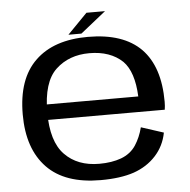

<svg xmlns="http://www.w3.org/2000/svg" viewBox="-51 -749 796 803"><g transform="rotate(-5 347.0 -347.0)"><path d="M340 5V-63.5Q248.5 -63.5 195 -119Q141.5 -174 141.5 -296.5Q141.5 -424 197 -476Q252.5 -528 338 -528Q426 -528 477.5 -479Q522 -434 526.5 -330H130V-265H632Q634.5 -280.5 634.5 -298.5Q634.5 -445.5 561 -521Q486.5 -596.5 338 -596.5Q194.5 -596.5 117 -521.5Q38.5 -446.5 38.5 -296.5Q38.5 -152 115 -73Q190.5 5 340 5ZM340 -63.5V5Q423 5 479.5 -14Q535.5 -33.5 572.5 -74Q609.5 -114.5 620 -170L526 -200.5Q515.5 -159 494 -126Q472 -93 432 -78Q392.5 -63.5 340 -63.5ZM258 -612.5H312.5L419 -697.5H341Z"/></g></svg>

Font: Anybody SemiExpanded
Style: Regular
Weight: 400
Width: 6
Designer: Tyler Finck
Foundry: Etcetera Type Company
Version: Version 1.113;gftools[0.9.25]